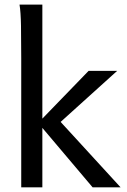

<svg xmlns="http://www.w3.org/2000/svg" viewBox="-20 -801 545 821"><path d="M161.1 0H70.8Q70.8 0 70.8 -33.4Q70.8 -66.9 70.8 -121.3Q70.8 -175.8 70.8 -240Q70.8 -304.2 70.8 -366.7Q70.8 -429.2 70.8 -478.5Q70.8 -527.8 70.8 -551.8Q70.8 -630.4 69.8 -690.2Q68.8 -750 63.5 -781.2H161.1ZM358.9 -498H481L212.9 -255.9L136.7 -268.6ZM148.9 -268.6 200.2 -322.3 495.6 0H376Z"/></svg>

Font: Kanchenjunga
Style: Regular
Weight: 400
Designer: Becca Hirsbrunner Spalinger
Foundry: SIL International
Version: Version 2.001